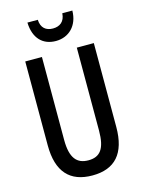

<svg xmlns="http://www.w3.org/2000/svg" viewBox="-136 -1095 809 1090"><g transform="rotate(-15 268.5 -550.0)"><path d="M400 -1017H341C338 -968 308 -947 268 -947C227 -947 199 -969 197 -1017H136C139 -923 190 -874 266 -874C343 -874 399 -929 400 -1017ZM470 -314V-807H370V-320C370 -212 337 -172 269 -172C202 -172 165 -212 165 -319V-807H67V-314C67 -158 137 -83 269 -83C401 -83 470 -158 470 -314Z"/></g></svg>

Font: Noto Sans Kannada UI ExtraCondensed Medium
Style: Regular
Weight: 500
Width: 2
Designer: Jelle Bosma - Monotype Design Team
Foundry: Monotype Imaging Inc.
Version: Version 2.005